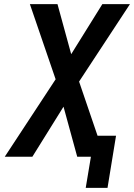

<svg xmlns="http://www.w3.org/2000/svg" viewBox="-20 -755 646 925"><path d="M393 150 418 0H352L286 -241L136 0H3L248 -373L124 -735H257L323 -494L473 -735H606L361 -362L450 -101H539L498 150Z"/></svg>

Font: Iosevka Extended Oblique
Style: Bold
Weight: 700
Width: 7
Italic angle: -9°
Monospace: yes
Designer: Belleve Invis
Foundry: Belleve Invis
Version: Version 32.5.0; ttfautohint (v1.8.4)